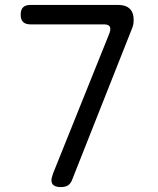

<svg xmlns="http://www.w3.org/2000/svg" viewBox="-20 -750 640 780"><path d="M195 -44 425 -616Q427 -621 427.5 -625Q428 -629 428 -633Q428 -642 421.5 -646.5Q415 -651 401 -651H104Q84 -651 74 -660.5Q64 -670 64 -690Q64 -711 74 -720.5Q84 -730 104 -730H460Q491 -730 507 -714.5Q523 -699 523 -670Q523 -659 521.5 -651Q520 -643 517 -636L272 -17Q266 -3 255.5 3.5Q245 10 227 10Q209 10 199 3.5Q189 -3 189 -18Q189 -23 191 -30Z"/></svg>

Font: Maple Mono NL Light
Style: Regular
Weight: 300
Monospace: yes
Designer: subframe7536
Version: Version 7.000